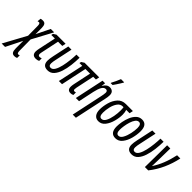

<svg xmlns="http://www.w3.org/2000/svg" viewBox="17 -1924 3308 3308"><g transform="rotate(45 1671.0 -270.0)"><path d="M-35 240 113 -56V124Q113 186 131 213Q149 240 188 240Q219 240 246 228L247 163Q233 171 216 171Q188 171 188 108L185 -162L386 -536H303L181 -286V-437Q181 -488 164.5 -515.5Q148 -543 106 -543Q72 -543 55 -536L48 -469Q66 -475 78 -475Q107 -475 107 -409L109 -177L-118 240Z M551 -5V-68Q541 -64 529.5 -61Q518 -58 508 -58Q472 -58 472 -97Q472 -116 480 -150L547 -469H650L664 -536H442L390 -503L383 -469H470L404 -160Q393 -107 393 -79Q393 11 481 11Q520 11 551 -5Z M1005 -536H929Q928 -476 919.5 -395Q911 -314 893.5 -237.5Q876 -161 846.5 -110.5Q817 -60 773 -60Q726 -60 726 -121Q726 -143 730.5 -168.5Q735 -194 741 -222L808 -536H730L665 -232Q649 -157 649 -111Q649 9 765 9Q836 9 882 -41.5Q928 -92 954.5 -173.5Q981 -255 992.5 -350.5Q1004 -446 1005 -536Z M1383 -7V-70Q1377 -68 1369.5 -65.5Q1362 -63 1354 -63Q1327 -63 1327 -92Q1327 -110 1332 -135L1403 -470H1469L1483 -536H1127L1075 -503L1068 -470H1137L1036 0H1113L1213 -470H1326L1257 -142Q1249 -102 1249 -75Q1249 7 1325 7Q1357 7 1383 -7Z M1739 -606Q1752 -623 1773.5 -655.5Q1795 -688 1815.5 -720.5Q1836 -753 1845 -770L1847 -780H1770Q1759 -751 1735 -698.5Q1711 -646 1694 -617L1692 -606ZM1691 240 1816 -344Q1822 -370 1826 -397.5Q1830 -425 1830 -446Q1830 -498 1803.5 -522Q1777 -546 1736 -546Q1665 -546 1620 -464H1617L1627 -536H1564L1450 0H1528L1589 -288Q1609 -379 1637 -427Q1665 -475 1708 -475Q1750 -475 1750 -428Q1750 -409 1745.5 -383Q1741 -357 1736 -333L1614 240Z M2224 -368Q2224 -399 2219.5 -423.5Q2215 -448 2208 -469H2290L2304 -536H2134Q2041 -536 1985 -473.5Q1929 -411 1904 -321.5Q1879 -232 1879 -151Q1879 -75 1912.5 -32.5Q1946 10 2005 10Q2080 10 2128.5 -52Q2177 -114 2200.5 -202.5Q2224 -291 2224 -368ZM1958 -152Q1958 -218 1975 -291.5Q1992 -365 2029 -417Q2066 -469 2124 -469H2143Q2148 -437 2148 -394Q2148 -326 2134 -247Q2120 -168 2090.5 -112.5Q2061 -57 2014 -57Q1958 -57 1958 -152Z M2645 -383Q2645 -546 2521 -546Q2458 -546 2414.5 -504.5Q2371 -463 2344 -399.5Q2317 -336 2305 -269Q2293 -202 2293 -151Q2293 10 2419 10Q2497 10 2547 -54Q2597 -118 2621 -209.5Q2645 -301 2645 -383ZM2371 -150Q2371 -189 2379.5 -244.5Q2388 -300 2405 -354Q2422 -408 2448.5 -443.5Q2475 -479 2511 -479Q2567 -479 2567 -385Q2567 -324 2550.5 -247Q2534 -170 2503 -114Q2472 -58 2427 -58Q2371 -58 2371 -150Z M3052 -536H2976Q2975 -476 2966.5 -395Q2958 -314 2940.5 -237.5Q2923 -161 2893.5 -110.5Q2864 -60 2820 -60Q2773 -60 2773 -121Q2773 -143 2777.5 -168.5Q2782 -194 2788 -222L2855 -536H2777L2712 -232Q2696 -157 2696 -111Q2696 9 2812 9Q2883 9 2929 -41.5Q2975 -92 3001.5 -173.5Q3028 -255 3039.5 -350.5Q3051 -446 3052 -536Z M3214 0Q3308 -120 3368 -253.5Q3428 -387 3460 -536H3381Q3325 -273 3206 -97Q3207 -126 3208 -157.5Q3209 -189 3210 -220L3216 -536H3138L3132 0Z"/></g></svg>

Font: Noto Sans Display Condensed
Style: Italic
Weight: 400
Width: 3
Designer: Monotype Design team
Foundry: Monotype Imaging Inc.
Version: 1.000